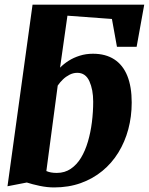

<svg xmlns="http://www.w3.org/2000/svg" viewBox="-20 -790 636 820"><path d="M211 10.5Q181.5 10.5 149.5 3.8Q117.5 -3 94.5 -10.5L12 5.5L119 -770H596L563.5 -590H479.5L458 -709L268 -723L236.5 -501Q252 -517 273.2 -530.5Q294.5 -544 320.8 -552.2Q347 -560.5 377 -560.5Q431 -560.5 468 -536.5Q505 -512.5 523.8 -466Q542.5 -419.5 542.5 -352Q542.5 -292.5 528 -238.2Q513.5 -184 485.5 -138.5Q457.5 -93 417 -59.8Q376.5 -26.5 324.8 -8Q273 10.5 211 10.5ZM222.5 -51.5Q256.5 -51.5 282.2 -69Q308 -86.5 326 -116.2Q344 -146 355.5 -185.2Q367 -224.5 372.5 -268.2Q378 -312 378 -356Q378 -407 361.8 -443Q345.5 -479 310 -479Q293 -479 277.2 -471Q261.5 -463 248.8 -450.8Q236 -438.5 226.5 -424.5L178 -59.5Q187 -55.5 198 -53.5Q209 -51.5 222.5 -51.5Z"/></svg>

Font: Merriweather 36pt Black
Style: Italic
Weight: 900
Italic angle: -7.8°
Version: Version 2.101